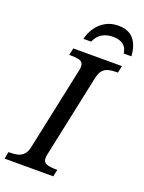

<svg xmlns="http://www.w3.org/2000/svg" viewBox="-190 -1000 811 1079"><g transform="rotate(20 215.5 -460.5)"><path d="M-21 0 -13 -42H0Q23 -42 42.5 -47Q62 -52 77 -67.5Q92 -83 98 -114L202 -604Q204 -610 205 -619Q206 -628 206 -632Q206 -658 186 -665Q166 -672 134 -672H121L130 -714H421L412 -672H399Q377 -672 357 -667Q337 -662 323 -647Q309 -632 302 -600L198 -110Q197 -104 195.5 -95.5Q194 -87 194 -82Q194 -57 214.5 -49.5Q235 -42 266 -42H279L270 0ZM165 -784Q174 -822 195.5 -853Q217 -884 250 -902.5Q283 -921 326 -921Q386 -921 417 -885.5Q448 -850 452 -784H406Q402 -819 379 -835.5Q356 -852 319 -852Q282 -852 254.5 -836Q227 -820 211 -784Z"/></g></svg>

Font: Noto Serif
Style: Italic
Weight: 400
Italic angle: -12°
Designer: Monotype Design Team
Foundry: Monotype Imaging Inc.
Version: Version 2.013